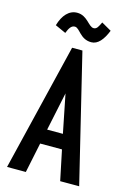

<svg xmlns="http://www.w3.org/2000/svg" viewBox="-122 -858 618 918"><g transform="rotate(15 187.5 -399.5)"><path d="M270 -785C259 -763 253 -748 237 -748C211 -748 194 -799 143 -799C103 -799 74 -767 59 -715L112 -691C122 -717 132 -732 149 -732C174 -732 187 -680 243 -680C276 -680 300 -710 319 -757ZM272 0H366L213 -631H162L9 0H102L133 -149H241ZM188 -412 226 -222H148Z"/></g></svg>

Font: Inconsolata Condensed
Style: Bold
Weight: 700
Width: 3
Monospace: yes
Designer: Raph Levien, Cyreal, Brenton Simpson
Foundry: Raph Levien, Cyreal, Google
Version: Version 3.100